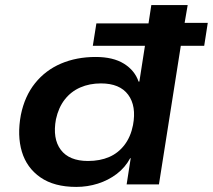

<svg xmlns="http://www.w3.org/2000/svg" viewBox="-20 -725 837 755"><path d="M280 10Q193 10 139 -27.5Q85 -65 66 -128.5Q47 -192 62 -273Q77 -347 118 -398Q159 -449 220 -475Q281 -501 356 -501Q425 -501 467.5 -474.5Q510 -448 525 -404H528L550 -545H345L359 -633H564L575 -705H718L706 -635H797L783 -545H691L605 0H478L494 -103H492Q472 -66 439 -41Q406 -16 365 -3Q324 10 280 10ZM326 -92Q373 -92 409 -107.5Q445 -123 469.5 -155Q494 -187 503 -233Q517 -308 484 -352.5Q451 -397 377 -397Q332 -397 295.5 -381Q259 -365 234.5 -333.5Q210 -302 200 -256Q186 -180 219 -136Q252 -92 326 -92Z"/></svg>

Font: Nunito Sans 7pt SemiExpanded
Style: Bold Italic
Weight: 700
Width: 6
Italic angle: -9°
Designer: Vernon Adams
Foundry: Vernon Adams
Version: Version 3.101;gftools[0.9.27]